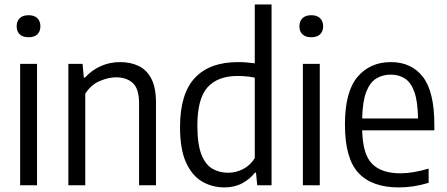

<svg xmlns="http://www.w3.org/2000/svg" viewBox="-20 -828 1997 858"><path d="M70 0V-542.5H145.5V0ZM107.5 -661.5Q82 -661.5 68.2 -674.5Q54.5 -687.5 54.5 -710.5Q54.5 -733.5 68.2 -746.8Q82 -760 107.5 -760Q133 -760 146.8 -746.8Q160.5 -733.5 160.5 -710.5Q160.5 -687.5 146.8 -674.5Q133 -661.5 107.5 -661.5Z M285.5 0V-542.5H349L354.5 -481.5H360Q390 -514.5 430.2 -532.5Q470.5 -550.5 517 -550.5Q563.5 -550.5 599.5 -533.2Q635.5 -516 656.2 -476.5Q677 -437 677 -369.5V0H601.5V-365.5Q601.5 -431.5 573.5 -457Q545.5 -482.5 498.5 -482.5Q465.5 -482.5 426.5 -466.2Q387.5 -450 361 -409.5V0Z M983 9.5Q929 9.5 884 -16.2Q839 -42 811.8 -101Q784.5 -160 784.5 -260Q784.5 -408.5 850.5 -479.5Q916.5 -550.5 1044 -550.5Q1062.5 -550.5 1082 -549Q1101.5 -547.5 1118.5 -545V-808H1193.5V0H1129.5L1124 -56.5H1119Q1098 -28.5 1063.2 -9.5Q1028.5 9.5 983 9.5ZM1000 -56Q1033.5 -56 1065.8 -72.2Q1098 -88.5 1118.5 -121.5V-481Q1083 -488.5 1041 -488.5Q953 -488.5 907.5 -437.8Q862 -387 862 -267Q862 -183.5 880 -137.8Q898 -92 929.2 -74Q960.5 -56 1000 -56Z M1333.5 0V-542.5H1409V0ZM1371 -661.5Q1345.5 -661.5 1331.8 -674.5Q1318 -687.5 1318 -710.5Q1318 -733.5 1331.8 -746.8Q1345.5 -760 1371 -760Q1396.5 -760 1410.2 -746.8Q1424 -733.5 1424 -710.5Q1424 -687.5 1410.2 -674.5Q1396.5 -661.5 1371 -661.5Z M1762 9.5Q1642.5 9.5 1582 -55Q1521.5 -119.5 1521.5 -271.5Q1521.5 -418 1577.5 -484.2Q1633.5 -550.5 1726.5 -550.5Q1818.5 -550.5 1869.8 -484.5Q1921 -418.5 1921 -270V-245.5H1598.5Q1601 -138 1643 -95.8Q1685 -53.5 1770 -53.5Q1824 -53.5 1895.5 -74.5V-11Q1858.5 0 1826.2 4.8Q1794 9.5 1762 9.5ZM1726 -494.5Q1689 -494.5 1660.8 -476.8Q1632.5 -459 1616.2 -416.2Q1600 -373.5 1598.5 -298.5H1848Q1847 -373.5 1832 -416.2Q1817 -459 1790 -476.8Q1763 -494.5 1726 -494.5Z"/></svg>

Font: Encode Sans Semi Condensed
Style: Regular
Weight: 400
Width: 4
Designer: Multiple Designers
Foundry: Impallari Type
Version: Version 3.000; ttfautohint (v1.8.3) -l 8 -r 50 -G 200 -x 14 